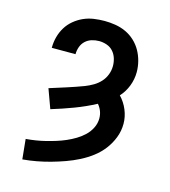

<svg xmlns="http://www.w3.org/2000/svg" viewBox="-111 -832 823 930"><g transform="rotate(15 300.0 -367.5)"><path d="M87 8 77 -92Q102 -94 127 -98Q152 -102 176 -108Q200 -114 224 -121.5Q248 -129 271 -139Q294 -149 315.5 -162Q337 -175 355 -192Q373 -209 384.5 -232Q396 -255 396 -280Q396 -299 389.5 -316Q383 -333 371 -347Q320 -320 265.5 -299.5Q211 -279 155 -262L120 -358Q141 -365 162.5 -371.5Q184 -378 205 -385Q226 -392 247 -399Q268 -406 288.5 -414Q309 -422 328.5 -433.5Q348 -445 363 -461.5Q378 -478 386 -499Q394 -520 394 -542Q394 -562 388 -581Q382 -600 369 -614.5Q356 -629 337 -635.5Q318 -642 299 -642Q280 -642 262 -636.5Q244 -631 230.5 -618.5Q217 -606 210.5 -588Q204 -570 204 -551Q204 -551 204 -551Q204 -551 204 -551H85Q85 -551 85 -551.5Q85 -552 85 -552Q85 -579 92 -605.5Q99 -632 113 -655Q127 -678 148 -695.5Q169 -713 193.5 -724Q218 -735 245 -739Q272 -743 299 -743Q326 -743 353.5 -738.5Q381 -734 406 -722.5Q431 -711 451.5 -692Q472 -673 485.5 -649Q499 -625 506 -598Q513 -571 513 -543Q513 -508 500 -474Q487 -440 463 -414Q488 -388 502 -354Q516 -320 516 -285Q516 -249 503 -215.5Q490 -182 468.5 -154Q447 -126 418.5 -104.5Q390 -83 358.5 -67Q327 -51 293.5 -39Q260 -27 226 -17.5Q192 -8 157 -1.5Q122 5 87 8Z"/></g></svg>

Font: Iosevka Slab Extended
Style: Bold
Weight: 700
Width: 7
Monospace: yes
Designer: Belleve Invis
Foundry: Belleve Invis
Version: Version 11.1.0; ttfautohint (v1.8.3)